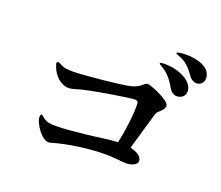

<svg xmlns="http://www.w3.org/2000/svg" viewBox="-119 -985 1239 1075"><g transform="rotate(20 500.0 -447.5)"><path d="M823 -810C812 -810 764 -809 764 -800C764 -795 778 -792 798 -783C832 -767 853 -746 883 -704C894 -688 910 -679 928 -679C948 -679 969 -694 969 -722C969 -790 881 -810 823 -810ZM725 -720C717 -720 696 -720 696 -714C696 -709 704 -707 719 -697C758 -672 780 -643 803 -602C815 -582 831 -573 848 -573C868 -573 897 -585 897 -618C897 -680 808 -720 725 -720ZM674 -582C652 -582 650 -556 596 -540C548 -526 311 -504 259 -504C223 -504 200 -505 176 -520C169 -524 163 -526 159 -526C155 -526 152 -523 152 -518C152 -515 153 -509 156 -501C175 -446 219 -409 263 -409C273 -409 284 -411 297 -415C371 -440 611 -476 635 -476C655 -476 656 -465 656 -447C656 -382 645 -297 628 -219C568 -216 497 -203 443 -198C361 -189 311 -185 276 -185C228 -185 210 -187 181 -214C178 -217 175 -218 173 -218C168 -218 166 -210 166 -200C166 -166 219 -85 262 -85C264 -85 267 -85 271 -86C365 -114 487 -131 587 -131C636 -131 684 -123 706 -123C750 -123 775 -141 775 -159C775 -188 740 -206 704 -214C727 -295 759 -401 769 -437C775 -460 813 -472 813 -502C813 -534 692 -582 674 -582Z"/></g></svg>

Font: Shippori Mincho OTF
Style: Bold
Weight: 800
Designer: FONTDASU
Foundry: FONTDASU / Google Inc. / but / Adobe
Version: Version 3.300;hotconv 1.0.109;makeotfexe 2.5.65596